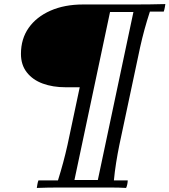

<svg xmlns="http://www.w3.org/2000/svg" viewBox="-20 -722 833 944"><path d="M540 165H608Q608 172 606 183Q604 194 600 202Q566 200 527 200Q488 200 453 200H338Q304 200 260.5 200Q217 200 161 202Q162 195 164 183.5Q166 172 169 165H265Q279 120 290.5 77.5Q302 35 312 -10L372 -293H302Q240 -293 190.5 -311Q141 -329 112 -366Q83 -403 83 -457Q83 -531 121 -585Q159 -639 228 -669.5Q297 -700 389 -700H644Q679 -700 718.5 -700.5Q758 -701 793 -702Q792 -695 790 -684Q788 -673 785 -665H717Q702 -619 690.5 -577Q679 -535 669 -490L567 -10Q558 34 551 78Q544 122 540 165ZM461 163 636 -663H521L346 163Z"/></svg>

Font: Poltawski Nowy SemiBold
Style: Italic
Weight: 600
Italic angle: -12°
Version: Version 1.001;gftools[0.9.25]